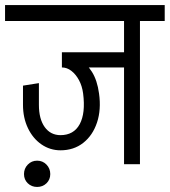

<svg xmlns="http://www.w3.org/2000/svg" viewBox="-45 -650 672 760"><path d="M194 -55V-115Q247 -115 270.5 -158.5Q294 -202 284 -280H347Q356 -216 339 -165Q322 -114 284.5 -84.5Q247 -55 194 -55ZM195 -55Q153 -55 119 -78.5Q85 -102 65.5 -143Q46 -184 46 -235H109Q109 -179 132 -147Q155 -115 195 -115ZM46 -234V-311L109 -321V-234ZM284 -280Q280 -310 267.5 -333Q255 -356 237.5 -369.5Q220 -383 200 -383V-432Q238 -432 268 -415.5Q298 -399 319 -365.5Q340 -332 347 -280ZM200 -383V-443H457V-383ZM-25 -567V-630H456V-567ZM446 0V-620H509V0ZM348 -567V-630H607V-567ZM102 90Q80 90 65 75.5Q50 61 50 39Q50 17 65 1.5Q80 -14 102 -14Q124 -14 139 1.5Q154 17 154 39Q154 61 139 75.5Q124 90 102 90Z"/></svg>

Font: Akshar Light Light
Style: Regular
Weight: 300
Version: Version 1.100